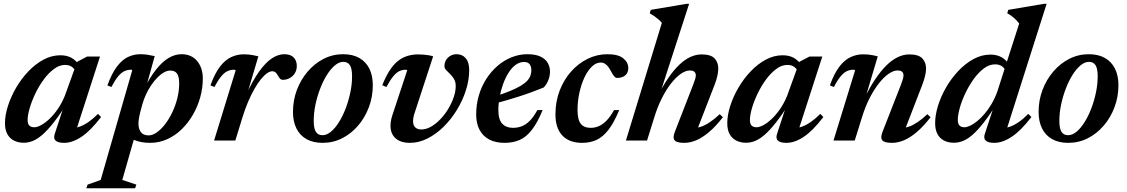

<svg xmlns="http://www.w3.org/2000/svg" viewBox="-20 -735 5895 1004"><path d="M266 -34 320 -198.5 332.5 -198Q292.5 -134.5 260.2 -93.8Q228 -53 201.2 -30Q174.5 -7 151 2.2Q127.5 11.5 104.5 11.5Q75.5 11.5 53.2 0.2Q31 -11 18.5 -33.5Q6 -56 6 -90.5Q6 -132.5 21.5 -181Q37 -229.5 64.2 -276.2Q91.5 -323 128 -361.5Q164.5 -400 207.2 -423Q250 -446 295.5 -446Q328.5 -446 353 -433Q377.5 -420 397.5 -390L376 -359.5Q370.5 -374.5 356.5 -385Q342.5 -395.5 320 -395.5Q290.5 -395.5 262 -374.2Q233.5 -353 208.5 -319Q183.5 -285 164.8 -245.8Q146 -206.5 135.2 -169.8Q124.5 -133 124.5 -107Q124.5 -87 133.5 -78.2Q142.5 -69.5 159.5 -69.5Q174.5 -69.5 195.2 -80.8Q216 -92 238.8 -113.5Q261.5 -135 282.5 -165.5Q303.5 -196 319 -234L383.5 -412L436 -439.5H503L373 -37.5L357.5 -66Q376.5 -65.5 398 -73.2Q419.5 -81 443.2 -97.5Q467 -114 492.5 -139.5L508.5 -123Q453.5 -51 406 -19.5Q358.5 12 315.5 12Q283.5 12 271 0.5Q258.5 -11 266 -34Z M713 -147Q708 -126.5 706 -112.2Q704 -98 704 -88Q704 -61 716.8 -44Q729.5 -27 757.5 -27Q777.5 -27 799.8 -42.5Q822 -58 842.8 -84.8Q863.5 -111.5 880.2 -146.2Q897 -181 907 -220.2Q917 -259.5 917 -299Q917 -333 906.2 -349.5Q895.5 -366 870 -366Q854 -366 836.5 -356Q819 -346 802 -328.5Q785 -311 769.8 -288.2Q754.5 -265.5 743 -240.2Q731.5 -215 724.5 -190ZM635 -42 690 -41 619.5 206 693 230.5 686.5 249.5H431.5L438 230.5L506.5 206L671.5 -367.5Q671 -368.5 669.8 -369.5Q668.5 -370.5 666 -370.5Q648 -370.5 631.8 -363.5Q615.5 -356.5 599 -337.2Q582.5 -318 562.5 -280L541.5 -288.5Q564.5 -351 591.2 -386.5Q618 -422 648.8 -436.8Q679.5 -451.5 713.5 -451.5Q734.5 -451.5 751.5 -448.8Q768.5 -446 789 -441.5L737 -254.5L728.5 -260.5Q762 -328 795.2 -370.2Q828.5 -412.5 862 -432Q895.5 -451.5 928.5 -451.5Q981.5 -451.5 1011 -415.8Q1040.5 -380 1040.5 -324.5Q1040.5 -274.5 1027 -226Q1013.5 -177.5 988.5 -134.5Q963.5 -91.5 929.5 -58.5Q895.5 -25.5 853.8 -6.8Q812 12 765 12Q720.5 12 685.5 -1.5Q650.5 -15 635 -42Z M1212.5 -367.5Q1211 -368.5 1209.2 -369.5Q1207.5 -370.5 1204.5 -370.5Q1186.5 -370.5 1170.5 -363.5Q1154.5 -356.5 1138 -337.2Q1121.5 -318 1101.5 -280L1080.5 -288.5Q1103 -351 1130 -386.2Q1157 -421.5 1188.5 -436.2Q1220 -451 1254.5 -451Q1269 -451 1281 -449.8Q1293 -448.5 1305 -446.2Q1317 -444 1331 -440.5L1267.5 -226.5L1264 -233Q1301 -313.5 1335.2 -361.2Q1369.5 -409 1402.2 -430.2Q1435 -451.5 1466 -451.5Q1499.5 -451.5 1515.8 -434.5Q1532 -417.5 1532 -390Q1532 -369 1522 -352.5Q1512 -336 1495.2 -326.8Q1478.5 -317.5 1458.5 -317.5Q1451 -317.5 1445.5 -322.5Q1440 -327.5 1433.5 -339.5Q1427 -351.5 1420.2 -357Q1413.5 -362.5 1404 -362.5Q1391.5 -362.5 1376.2 -351.8Q1361 -341 1344.2 -320.5Q1327.5 -300 1310.5 -270.2Q1293.5 -240.5 1277.2 -202.5Q1261 -164.5 1247 -118.5L1210.5 0H1099.5Z M1774.5 -451.5Q1824.5 -451.5 1859 -431.8Q1893.5 -412 1911.5 -375.8Q1929.5 -339.5 1929.5 -289.5Q1929.5 -229 1909 -174.5Q1888.5 -120 1852.5 -78Q1816.5 -36 1769.2 -12Q1722 12 1667 12Q1617.5 12 1582.8 -7.5Q1548 -27 1530 -63.5Q1512 -100 1512 -149.5Q1512 -210.5 1532.5 -264.8Q1553 -319 1589 -361Q1625 -403 1672.2 -427.2Q1719.5 -451.5 1774.5 -451.5ZM1666.5 -28Q1688.5 -28 1710.8 -46.5Q1733 -65 1752.8 -96.8Q1772.5 -128.5 1787.8 -168.5Q1803 -208.5 1812 -251.8Q1821 -295 1821 -336Q1821 -376.5 1809.8 -394Q1798.5 -411.5 1775 -411.5Q1753 -411.5 1730.8 -392.8Q1708.5 -374 1688.8 -342.2Q1669 -310.5 1653.8 -270.5Q1638.5 -230.5 1629.5 -187.2Q1620.5 -144 1620.5 -103Q1620.5 -63 1631.8 -45.5Q1643 -28 1666.5 -28Z M2433.5 -368Q2433.5 -317 2416.5 -263.5Q2399.5 -210 2369.5 -160.8Q2339.5 -111.5 2300 -72.5Q2260.5 -33.5 2215.5 -10.8Q2170.5 12 2123.5 12Q2075 12 2048.5 -11.8Q2022 -35.5 2022 -77Q2022 -102.5 2031.5 -132L2109.5 -367.5Q2108.5 -368.5 2106.5 -369.5Q2104.5 -370.5 2102 -370.5Q2084.5 -370.5 2068.8 -363.2Q2053 -356 2036.8 -336.5Q2020.5 -317 2000.5 -280L1979 -289.5Q1997.5 -335.5 2017.5 -366.5Q2037.5 -397.5 2060.5 -415.8Q2083.5 -434 2109.8 -442.2Q2136 -450.5 2166.5 -450.5Q2182.5 -450.5 2196 -449.2Q2209.5 -448 2221.8 -446Q2234 -444 2245 -440.5L2149 -147Q2144.5 -134 2142.2 -122.5Q2140 -111 2140 -102Q2140 -79.5 2151.5 -68.8Q2163 -58 2183.5 -58Q2208 -58 2233.2 -72.2Q2258.5 -86.5 2281.8 -110.5Q2305 -134.5 2323.2 -164.5Q2341.5 -194.5 2352.2 -225.8Q2363 -257 2363 -285.5Q2363 -307 2354 -322Q2345 -337 2333.2 -348.2Q2321.5 -359.5 2312.8 -368.8Q2304 -378 2304 -388Q2304 -416.5 2322.8 -434Q2341.5 -451.5 2367.5 -451.5Q2397.5 -451.5 2415.5 -430.5Q2433.5 -409.5 2433.5 -368Z M2720.5 -411Q2697 -411 2676.2 -395.8Q2655.5 -380.5 2639 -354.2Q2622.5 -328 2610.8 -295.2Q2599 -262.5 2592.5 -227.5Q2586 -192.5 2586 -160Q2586 -109.5 2606.5 -88Q2627 -66.5 2662 -66.5Q2687 -66.5 2708.5 -74.8Q2730 -83 2750 -103Q2770 -123 2790 -159.5H2817.5Q2790 -92.5 2760.5 -55Q2731 -17.5 2696.5 -2.8Q2662 12 2618.5 12Q2571.5 12 2538.2 -5.5Q2505 -23 2487.5 -56.5Q2470 -90 2470 -136.5Q2470 -189 2484 -236.2Q2498 -283.5 2523.2 -322.8Q2548.5 -362 2582 -390.8Q2615.5 -419.5 2655.2 -435.5Q2695 -451.5 2737.5 -451.5Q2780.5 -451.5 2806.5 -439Q2832.5 -426.5 2844.2 -406Q2856 -385.5 2856 -360.5Q2856 -337.5 2847 -315.2Q2838 -293 2823 -277.5Q2794.5 -266 2763 -254.2Q2731.5 -242.5 2698 -231.8Q2664.5 -221 2630 -210.8Q2595.5 -200.5 2562 -192L2563.5 -229.5Q2611.5 -244.5 2645.5 -258.5Q2679.5 -272.5 2701.5 -285.5Q2723.5 -298.5 2736 -311.8Q2748.5 -325 2753.5 -339Q2758.5 -353 2758.5 -368.5Q2758.5 -382 2754.2 -391.5Q2750 -401 2741.8 -406Q2733.5 -411 2720.5 -411Z M3121.5 -408Q3097 -408 3075 -386.8Q3053 -365.5 3036.2 -330Q3019.5 -294.5 3009.8 -250.2Q3000 -206 3000 -160Q3000 -109.5 3016.8 -88Q3033.5 -66.5 3069 -66.5Q3091 -66.5 3111.2 -75.2Q3131.5 -84 3151.5 -104.2Q3171.5 -124.5 3191 -159.5H3218Q3190.5 -93 3161.5 -55.8Q3132.5 -18.5 3099 -3.2Q3065.5 12 3024.5 12Q2956.5 12 2920.5 -26.5Q2884.5 -65 2884.5 -136.5Q2884.5 -203.5 2906.2 -260.5Q2928 -317.5 2966 -360.5Q3004 -403.5 3053 -427.5Q3102 -451.5 3156 -451.5Q3213 -451.5 3239.2 -430Q3265.5 -408.5 3265.5 -378.5Q3265.5 -354.5 3249.5 -341Q3233.5 -327.5 3207.5 -327.5Q3199 -327 3190.8 -337Q3182.5 -347 3172.5 -367Q3162 -386.5 3149.5 -397.2Q3137 -408 3121.5 -408Z M3402 -123.5 3363.5 0H3253L3441 -615.5Q3432.5 -625.5 3423 -633.8Q3413.5 -642 3402.5 -649.8Q3391.5 -657.5 3377.5 -665.5L3383 -683.5L3570 -715H3583.5L3423.5 -221.5L3417 -227.5Q3445 -284 3473.8 -326Q3502.5 -368 3531.2 -395.5Q3560 -423 3589.5 -436.8Q3619 -450.5 3649 -450.5Q3697 -450.5 3716.5 -429.8Q3736 -409 3736 -376.5Q3736 -359.5 3731 -337.2Q3726 -315 3715 -287L3618 -37L3605 -65.5Q3625.5 -65.5 3647.2 -73Q3669 -80.5 3693 -96.8Q3717 -113 3743.5 -138L3760 -122Q3722 -73 3687 -43.8Q3652 -14.5 3620.2 -1.2Q3588.5 12 3558 12Q3519 12 3507.8 -1.2Q3496.5 -14.5 3509 -46L3604.5 -291.5Q3611.5 -310 3615 -321.2Q3618.5 -332.5 3618.5 -341Q3618.5 -352.5 3611.2 -359.5Q3604 -366.5 3587 -366.5Q3566 -366.5 3541 -349.5Q3516 -332.5 3490.5 -300.5Q3465 -268.5 3442 -223.5Q3419 -178.5 3402 -123.5Z M4043 -34 4097 -198.5 4109.5 -198Q4069.5 -134.5 4037.2 -93.8Q4005 -53 3978.2 -30Q3951.5 -7 3928 2.2Q3904.5 11.5 3881.5 11.5Q3852.5 11.5 3830.2 0.2Q3808 -11 3795.5 -33.5Q3783 -56 3783 -90.5Q3783 -132.5 3798.5 -181Q3814 -229.5 3841.2 -276.2Q3868.5 -323 3905 -361.5Q3941.5 -400 3984.2 -423Q4027 -446 4072.5 -446Q4105.5 -446 4130 -433Q4154.5 -420 4174.5 -390L4153 -359.5Q4147.5 -374.5 4133.5 -385Q4119.5 -395.5 4097 -395.5Q4067.5 -395.5 4039 -374.2Q4010.5 -353 3985.5 -319Q3960.5 -285 3941.8 -245.8Q3923 -206.5 3912.2 -169.8Q3901.5 -133 3901.5 -107Q3901.5 -87 3910.5 -78.2Q3919.5 -69.5 3936.5 -69.5Q3951.5 -69.5 3972.2 -80.8Q3993 -92 4015.8 -113.5Q4038.5 -135 4059.5 -165.5Q4080.5 -196 4096 -234L4160.5 -412L4213 -439.5H4280L4150 -37.5L4134.5 -66Q4153.5 -65.5 4175 -73.2Q4196.5 -81 4220.2 -97.5Q4244 -114 4269.5 -139.5L4285.5 -123Q4230.5 -51 4183 -19.5Q4135.5 12 4092.5 12Q4060.5 12 4048 0.5Q4035.5 -11 4043 -34Z M4340.5 -280 4319.5 -288.5Q4342 -351 4369 -386.2Q4396 -421.5 4427.5 -436.2Q4459 -451 4493.5 -451Q4508 -451 4520 -449.8Q4532 -448.5 4544 -446.2Q4556 -444 4570 -440.5L4503 -216L4499.5 -220.5Q4528.5 -278.5 4557.5 -321.8Q4586.5 -365 4615.8 -393.5Q4645 -422 4674.8 -436.2Q4704.5 -450.5 4735 -450.5Q4783 -450.5 4802.8 -429.8Q4822.5 -409 4822.5 -376.5Q4822.5 -359.5 4817.2 -337.2Q4812 -315 4801 -287L4704.5 -37L4691.5 -65.5Q4712 -65.5 4733.5 -73Q4755 -80.5 4779 -96.8Q4803 -113 4829.5 -138L4846 -122Q4808 -73 4773.2 -43.8Q4738.5 -14.5 4706.5 -1.2Q4674.5 12 4644.5 12Q4605 12 4593.8 -1.2Q4582.5 -14.5 4595 -46L4691 -291.5Q4698 -310 4701.2 -321.2Q4704.5 -332.5 4704.5 -341Q4704.5 -352.5 4697.5 -359.5Q4690.5 -366.5 4673 -366.5Q4652.5 -366.5 4627.5 -349.5Q4602.5 -332.5 4577 -300.5Q4551.5 -268.5 4528.2 -223.5Q4505 -178.5 4488 -123.5L4449.5 0H4338.5L4451.5 -367.5Q4450 -368.5 4448.2 -369.5Q4446.5 -370.5 4443.5 -370.5Q4425.5 -370.5 4409.5 -363.5Q4393.5 -356.5 4377 -337.2Q4360.5 -318 4340.5 -280Z M5241 -359Q5235.5 -376 5221.2 -387.2Q5207 -398.5 5183.5 -398.5Q5153 -398.5 5124.5 -377Q5096 -355.5 5071.2 -321Q5046.5 -286.5 5027.8 -247Q5009 -207.5 4998.8 -170.5Q4988.5 -133.5 4988.5 -108Q4988.5 -87.5 4997.5 -78.5Q5006.5 -69.5 5023 -69.5Q5035.5 -69.5 5052.8 -77.5Q5070 -85.5 5089.5 -101.2Q5109 -117 5128.5 -139.8Q5148 -162.5 5165.5 -192.2Q5183 -222 5195.5 -257.5L5309.5 -612Q5301 -623 5291.5 -632.5Q5282 -642 5271 -650.2Q5260 -658.5 5247 -665.5L5252.5 -683.5L5439 -715H5453L5237 -36.5L5219 -65.5Q5238.5 -65 5260.2 -72.2Q5282 -79.5 5306.5 -96.2Q5331 -113 5357 -139.5L5373.5 -123Q5318.5 -51.5 5270.5 -19.8Q5222.5 12 5179.5 12Q5147 12 5134.5 0.2Q5122 -11.5 5130 -35.5L5183.5 -198H5196Q5155.5 -134 5123.2 -93Q5091 -52 5064.5 -29.2Q5038 -6.5 5014.5 2.5Q4991 11.5 4968 11.5Q4939 11.5 4916.8 0.2Q4894.5 -11 4882.2 -33.8Q4870 -56.5 4870 -91Q4870 -133.5 4885 -182Q4900 -230.5 4927.2 -277.8Q4954.5 -325 4991 -363.8Q5027.5 -402.5 5070.2 -426Q5113 -449.5 5159.5 -449.5Q5192.5 -449.5 5217.2 -435.8Q5242 -422 5262.5 -390.5Z M5673.5 -451.5Q5723.5 -451.5 5758 -431.8Q5792.5 -412 5810.5 -375.8Q5828.5 -339.5 5828.5 -289.5Q5828.5 -229 5808 -174.5Q5787.5 -120 5751.5 -78Q5715.5 -36 5668.2 -12Q5621 12 5566 12Q5516.5 12 5481.8 -7.5Q5447 -27 5429 -63.5Q5411 -100 5411 -149.5Q5411 -210.5 5431.5 -264.8Q5452 -319 5488 -361Q5524 -403 5571.2 -427.2Q5618.5 -451.5 5673.5 -451.5ZM5565.5 -28Q5587.5 -28 5609.8 -46.5Q5632 -65 5651.8 -96.8Q5671.5 -128.5 5686.8 -168.5Q5702 -208.5 5711 -251.8Q5720 -295 5720 -336Q5720 -376.5 5708.8 -394Q5697.5 -411.5 5674 -411.5Q5652 -411.5 5629.8 -392.8Q5607.5 -374 5587.8 -342.2Q5568 -310.5 5552.8 -270.5Q5537.5 -230.5 5528.5 -187.2Q5519.5 -144 5519.5 -103Q5519.5 -63 5530.8 -45.5Q5542 -28 5565.5 -28Z"/></svg>

Font: Newsreader 24pt SemiBold
Style: Italic
Weight: 600
Italic angle: -17°
Designer: Hugues Gentile
Foundry: Production Type
Version: Version 1.003